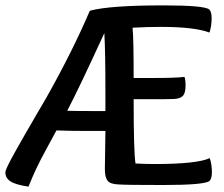

<svg xmlns="http://www.w3.org/2000/svg" viewBox="-20 -686 833 714"><path d="M230 -274Q264 -273 332 -273H372V-341Q372 -497 368 -563Q274 -358 230 -274ZM473 -583Q477 -544 477 -396H552Q632 -396 666 -400Q670 -391 670 -368Q670 -340 660 -329.5Q650 -319 628 -318Q603 -317 561 -317H477Q477 -118 484 -78Q526 -76 553 -76Q713 -76 760 -98Q768 -75 768 -45Q768 -22 759 -13Q740 2 588 2Q452 2 422 0Q391 -1 380.5 -13.5Q370 -26 370 -57Q370 -93 372 -199H304Q240 -199 190 -201Q182 -186 155.5 -137.5Q129 -89 114 -57Q99 -25 86 8Q38 1 19 -11.5Q0 -24 0 -45Q0 -51 9 -70Q18 -89 36 -121Q54 -153 70.5 -182Q87 -211 112.5 -254.5Q138 -298 152 -322Q250 -496 314 -646Q387 -666 587 -666Q739 -666 758 -651Q767 -642 767 -619Q767 -589 759 -565Q703 -586 579 -586Q528 -586 473 -583Z"/></svg>

Font: Overlock
Style: Bold
Weight: 700
Designer: Dario Muhafara
Foundry: Dario Manuel Muhafara
Version: Version 1.002